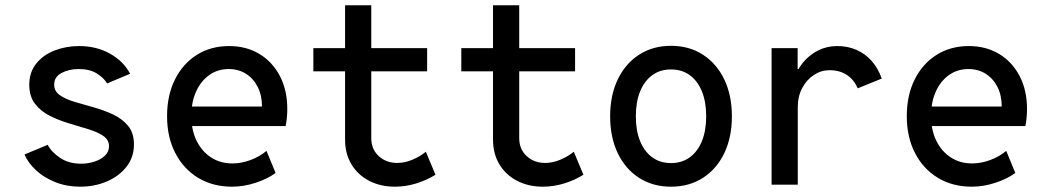

<svg xmlns="http://www.w3.org/2000/svg" viewBox="-20 -702 3978 730"><path d="M285.2 7.8Q233.9 7.8 190.7 -9.3Q147.5 -26.4 117.2 -54.4Q86.9 -82.5 73.2 -114.7L161.6 -151.4Q174.8 -124.5 208 -102.1Q241.2 -79.6 288.6 -79.6Q315.9 -79.6 340.3 -87.9Q364.7 -96.2 379.6 -110.8Q394.5 -125.5 394.5 -146Q394.5 -170.4 372.6 -185.3Q350.6 -200.2 316.2 -210.7Q281.7 -221.2 243.2 -232.7Q204.6 -244.1 169.9 -261.5Q135.3 -278.8 113.3 -307.1Q91.3 -335.4 91.3 -379.9Q91.3 -427.7 118.2 -460.7Q145 -493.7 188.2 -510.3Q231.4 -526.9 280.8 -526.9Q347.2 -526.9 398.9 -497.6Q450.7 -468.3 474.6 -421.4L387.2 -384.8Q375 -405.8 348.1 -422.6Q321.3 -439.5 278.8 -439.5Q242.2 -439.5 214.1 -424.6Q186 -409.7 186 -380.4Q186 -355 208 -339.8Q230 -324.7 264.4 -314.5Q298.8 -304.2 337.4 -293.5Q376 -282.7 410.6 -266.4Q445.3 -250 467.3 -223.1Q489.3 -196.3 489.3 -152.8Q489.3 -104.5 461.2 -68.4Q433.1 -32.2 386.5 -12.2Q339.8 7.8 285.2 7.8Z M862.3 7.8Q789.1 7.8 733.4 -25.9Q677.7 -59.6 646.5 -120.1Q615.2 -180.7 615.2 -260.3Q615.2 -339.4 645 -399.4Q674.8 -459.5 728 -493.2Q781.2 -526.9 851.1 -526.9Q916.5 -526.9 966.3 -496.8Q1016.1 -466.8 1044.2 -412.8Q1072.3 -358.9 1072.3 -287.6Q1072.3 -272 1070.6 -253.7Q1068.8 -235.4 1065.9 -222.7H692.9V-296.9H976.1Q976.1 -339.4 960 -371.3Q943.8 -403.3 915.3 -421.4Q886.7 -439.5 849.6 -439.5Q808.1 -439.5 776.1 -417Q744.1 -394.5 725.8 -354.5Q707.5 -314.5 707.5 -261.2Q707.5 -207.5 727.5 -166.7Q747.6 -126 782.7 -103.3Q817.9 -80.6 863.8 -80.6Q897.5 -80.6 932.4 -93.5Q967.3 -106.4 993.2 -128.4L1027.8 -44.4Q997.6 -22 952.1 -7.1Q906.7 7.8 862.3 7.8Z M1481.4 7.8Q1426.8 7.8 1383.8 -14.4Q1340.8 -36.6 1316.4 -76.9Q1292 -117.2 1292 -171.4V-682.1H1391.6V-177.2Q1391.6 -134.8 1419.9 -108.6Q1448.2 -82.5 1490.2 -82.5Q1519.5 -82.5 1548.6 -95Q1577.6 -107.4 1599.1 -125L1635.7 -37.6Q1603 -17.1 1562.7 -4.6Q1522.5 7.8 1481.4 7.8ZM1171.4 -430.7V-519H1604V-430.7Z M2043.9 7.8Q1989.3 7.8 1946.3 -14.4Q1903.3 -36.6 1878.9 -76.9Q1854.5 -117.2 1854.5 -171.4V-682.1H1954.1V-177.2Q1954.1 -134.8 1982.4 -108.6Q2010.7 -82.5 2052.7 -82.5Q2082 -82.5 2111.1 -95Q2140.1 -107.4 2161.6 -125L2198.2 -37.6Q2165.5 -17.1 2125.2 -4.6Q2085 7.8 2043.9 7.8ZM1733.9 -430.7V-519H2166.5V-430.7Z M2531.2 7.8Q2461.9 7.8 2409.7 -25.9Q2357.4 -59.6 2328.6 -119.9Q2299.8 -180.2 2299.8 -259.8Q2299.8 -339.4 2328.6 -399.7Q2357.4 -460 2409.7 -493.9Q2461.9 -527.8 2531.2 -527.8Q2600.6 -527.8 2652.8 -493.9Q2705.1 -460 2733.9 -399.7Q2762.7 -339.4 2762.7 -259.8Q2762.7 -180.2 2733.9 -119.9Q2705.1 -59.6 2652.8 -25.9Q2600.6 7.8 2531.2 7.8ZM2531.2 -82Q2572.8 -82 2602.8 -104Q2632.8 -126 2648.9 -165.8Q2665 -205.6 2665 -259.8Q2665 -314 2648.9 -354Q2632.8 -394 2602.8 -416Q2572.8 -438 2531.2 -438Q2489.7 -438 2459.7 -416Q2429.7 -394 2413.6 -354Q2397.5 -314 2397.5 -259.8Q2397.5 -205.6 2413.6 -165.8Q2429.7 -126 2459.7 -104Q2489.7 -82 2531.2 -82Z M2913.6 0V-519H3012.7V-439.5H3029.8L2998 -395Q3007.8 -433.1 3032 -462.9Q3056.2 -492.7 3089.8 -509.8Q3123.5 -526.9 3162.6 -526.9Q3203.1 -526.9 3236.3 -512.5Q3269.5 -498 3293.9 -470.5Q3318.4 -442.9 3332.5 -403.3L3241.2 -366.2Q3227.1 -398.9 3200 -417Q3172.9 -435.1 3133.8 -435.1Q3102.1 -435.1 3074.7 -417.2Q3047.4 -399.4 3030.3 -367.7Q3013.2 -335.9 3013.2 -294.9V0Z M3674.8 7.8Q3601.6 7.8 3545.9 -25.9Q3490.2 -59.6 3459 -120.1Q3427.7 -180.7 3427.7 -260.3Q3427.7 -339.4 3457.5 -399.4Q3487.3 -459.5 3540.5 -493.2Q3593.8 -526.9 3663.6 -526.9Q3729 -526.9 3778.8 -496.8Q3828.6 -466.8 3856.7 -412.8Q3884.8 -358.9 3884.8 -287.6Q3884.8 -272 3883.1 -253.7Q3881.3 -235.4 3878.4 -222.7H3505.4V-296.9H3788.6Q3788.6 -339.4 3772.5 -371.3Q3756.3 -403.3 3727.8 -421.4Q3699.2 -439.5 3662.1 -439.5Q3620.6 -439.5 3588.6 -417Q3556.6 -394.5 3538.3 -354.5Q3520 -314.5 3520 -261.2Q3520 -207.5 3540 -166.7Q3560.1 -126 3595.2 -103.3Q3630.4 -80.6 3676.3 -80.6Q3710 -80.6 3744.9 -93.5Q3779.8 -106.4 3805.7 -128.4L3840.3 -44.4Q3810.1 -22 3764.6 -7.1Q3719.2 7.8 3674.8 7.8Z"/></svg>

Font: Reddit Mono Medium
Style: Regular
Weight: 500
Monospace: yes
Designer: Stephen Hutchings
Foundry: Reddit
Version: Version 1.014